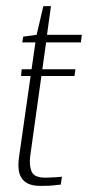

<svg xmlns="http://www.w3.org/2000/svg" viewBox="-20 -609 288 629"><path d="M113 0Q91 0 76.5 -5.5Q62 -11 53 -22.5Q44 -34 41.5 -51Q39 -68 42 -92L96 -470H53L56 -489L100 -495L122 -589H147L134 -495H248L245 -470H131L79 -98Q75 -67 83.5 -47Q92 -27 128 -27Q142 -27 158 -28Q174 -29 183 -30L179 -4Q173 -4 162.5 -2.5Q152 -1 139 -0.5Q126 0 113 0ZM49 -360 51 -382H227L224 -360Z"/></svg>

Font: Alumni Sans ExtraLight
Style: Italic
Weight: 250
Italic angle: -8°
Version: Version 1.016